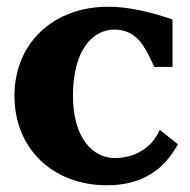

<svg xmlns="http://www.w3.org/2000/svg" viewBox="-20 -536 564 571"><path d="M439 -337H493V-478C430 -500 362 -516 302 -516C138 -516 23 -407 23 -251C23 -95 136 15 298 15C404 15 469 -33 509 -107L455 -150C430 -91 374 -66 321 -66C256 -66 197 -126 197 -251C197 -388 256 -448 320 -448C362 -448 392 -427 414 -387C421 -374 428 -361 439 -337Z"/></svg>

Font: LT Superior Serif ExtraBold
Style: Regular
Weight: 800
Designer: Daniel Lyons
Foundry: LyonsType
Version: Version 2.120;FEAKit 1.0